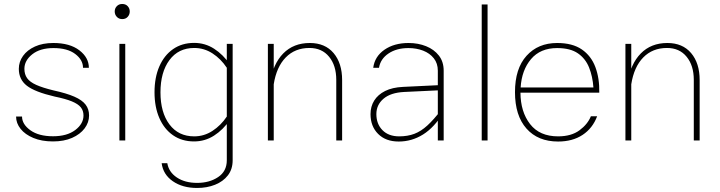

<svg xmlns="http://www.w3.org/2000/svg" viewBox="-20 -703 3604 961"><path d="M247.1 -487.8Q193.8 -487.8 155 -470.2Q116.2 -452.6 95.2 -423.1Q74.2 -393.6 74.2 -358.4Q74.2 -305.2 114.5 -273.9Q154.8 -242.7 253.4 -219.7Q308.1 -208.5 339.6 -195.6Q371.1 -182.6 384.5 -165.8Q397.9 -148.9 397.9 -125Q397.9 -83.5 356.7 -52.2Q315.4 -21 245.6 -21Q173.8 -21 132.1 -51Q90.3 -81.1 90.3 -119.6H60.5Q60.5 -86.4 83 -58.1Q105.5 -29.8 147 -12.5Q188.5 4.9 245.1 4.9Q300.3 4.9 340.8 -12.9Q381.3 -30.8 403.6 -60.5Q425.8 -90.3 425.8 -125Q425.8 -156.7 408.4 -179.4Q391.1 -202.1 352.1 -219.2Q313 -236.3 248 -250.5Q193.4 -263.7 161.4 -278.1Q129.4 -292.5 115.7 -311.8Q102.1 -331.1 102.1 -358.4Q102.1 -399.9 141.4 -431.2Q180.7 -462.4 247.6 -462.4Q317.4 -462.4 356.4 -432.9Q395.5 -403.3 395.5 -363.8H424.8Q424.8 -414.6 377.2 -451.2Q329.6 -487.8 247.1 -487.8Z M554.2 -645.5Q554.2 -629.9 564.7 -618.7Q575.2 -607.4 591.8 -607.4Q608.9 -607.4 619.1 -618.7Q629.4 -629.9 629.4 -645.5Q629.4 -661.1 619.1 -672.1Q608.9 -683.1 591.8 -683.1Q575.2 -683.1 564.7 -672.1Q554.2 -661.1 554.2 -645.5ZM577.6 -483.4V0H606.9V-483.4Z M966.8 237.8Q1016.1 237.8 1056.4 221.7Q1096.7 205.6 1120.6 174.8Q1144.5 144 1144.5 99.1V-483.4H1115.2V-391.6V99.1Q1115.2 154.3 1071.8 183.3Q1028.3 212.4 966.8 212.4Q905.8 212.4 865.2 185.3Q824.7 158.2 817.4 113.8H789.1Q796.4 170.4 845 204.1Q893.6 237.8 966.8 237.8ZM753.4 -241.2Q753.4 -167.5 777.6 -112.1Q801.8 -56.6 846.2 -25.9Q890.6 4.9 951.2 4.9Q1005.9 4.9 1051.3 -24.2Q1096.7 -53.2 1130.9 -103L1115.2 -119.6Q1085.4 -75.2 1043.5 -47.9Q1001.5 -20.5 952.1 -20.5Q873 -20.5 828.1 -80.3Q783.2 -140.1 783.2 -240.7Q783.2 -341.8 828.1 -402.3Q873 -462.9 952.1 -462.9Q1001.5 -462.9 1043.5 -435.8Q1085.4 -408.7 1115.2 -363.8L1130.9 -380.4Q1096.7 -430.2 1051.5 -459.2Q1006.3 -488.3 951.7 -488.3Q891.1 -488.3 846.4 -457.3Q801.8 -426.3 777.6 -370.8Q753.4 -315.4 753.4 -241.2Z M1350.1 0V-332V-483.4H1320.8V0ZM1692.4 -302.2Q1692.4 -386.7 1649.7 -437.3Q1606.9 -487.8 1530.8 -487.8Q1449.2 -487.8 1397.7 -435.5Q1346.2 -383.3 1330.6 -285.6L1350.1 -281.2Q1363.8 -368.2 1410.2 -415.5Q1456.5 -462.9 1528.8 -462.9Q1591.3 -462.9 1627.2 -418.9Q1663.1 -375 1663.1 -303.2V0H1692.4Z M2200.7 -349.1Q2200.7 -394 2176.8 -424.8Q2152.8 -455.6 2112.8 -471.7Q2072.8 -487.8 2024.9 -487.8Q1953.1 -487.8 1904.3 -454.1Q1855.5 -420.4 1848.1 -363.8H1877Q1884.3 -408.2 1924.6 -435.3Q1964.8 -462.4 2024.4 -462.4Q2064.5 -462.4 2097.9 -449.5Q2131.3 -436.5 2151.4 -411.1Q2171.4 -385.7 2171.4 -349.1V-91.8V0H2200.7ZM2199.7 -140.1 2187.5 -151.9Q2150.9 -104 2119.1 -75Q2087.4 -45.9 2054 -33.2Q2020.5 -20.5 1978 -20.5Q1924.8 -20.5 1894.3 -51.5Q1863.8 -82.5 1863.8 -131.8Q1863.8 -178.2 1899.4 -208.7Q1935.1 -239.3 2002.9 -242.7L2188.5 -251.5V-277.3L1997.1 -268.1Q1943.8 -265.6 1907.7 -247.6Q1871.6 -229.5 1853 -199.7Q1834.5 -169.9 1834.5 -131.8Q1834.5 -70.8 1872.6 -32.7Q1910.6 5.4 1975.6 5.4Q2041 5.4 2097.4 -29.8Q2153.8 -64.9 2199.7 -140.1Z M2420.4 0V-680.7H2391.1V0Z M2585 -239.3H2979.5Q2981 -311 2960 -367.2Q2939 -423.3 2892.1 -455.6Q2845.2 -487.8 2768.6 -487.8Q2673.3 -487.8 2615.5 -423.8Q2557.6 -359.9 2557.6 -241.7Q2557.6 -124.5 2615 -59.6Q2672.4 5.4 2773.4 5.4Q2845.7 5.4 2896 -27.8Q2946.3 -61 2968.8 -121.1H2937.5Q2921.4 -81.1 2880.4 -50.8Q2839.4 -20.5 2773.4 -20.5Q2680.7 -20.5 2633.1 -82Q2585.4 -143.6 2585 -239.3ZM2585.9 -265.1Q2591.3 -352.1 2637.9 -407.2Q2684.6 -462.4 2768.6 -462.4Q2834.5 -462.4 2872.6 -436Q2910.6 -409.7 2928.5 -365Q2946.3 -320.3 2950.2 -265.1Z M3139.6 0V-332V-483.4H3110.4V0ZM3481.9 -302.2Q3481.9 -386.7 3439.2 -437.3Q3396.5 -487.8 3320.3 -487.8Q3238.8 -487.8 3187.3 -435.5Q3135.7 -383.3 3120.1 -285.6L3139.6 -281.2Q3153.3 -368.2 3199.7 -415.5Q3246.1 -462.9 3318.4 -462.9Q3380.9 -462.9 3416.7 -418.9Q3452.6 -375 3452.6 -303.2V0H3481.9Z"/></svg>

Font: Estedad VF
Style: Regular
Weight: 100
Designer: Amin Abedi
Version: Version 7.3